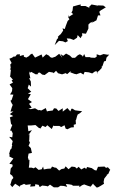

<svg xmlns="http://www.w3.org/2000/svg" viewBox="-20 -830 540 860"><path d="M349 -671 347 -681 365 -679 376 -702V-720L384 -728L398 -734L388 -726L412 -739C414 -746 417 -754 419 -761H430L425 -776L426 -779L432 -784L454 -797L443 -805L418 -806L412 -800L416 -805L390 -810L378 -798L384 -793L363 -803H341L342 -810L332 -808L307 -801L305 -783L300 -773L308 -767L289 -755L288 -764L286 -751L291 -744L283 -736L275 -715L270 -700L260 -703L263 -693L252 -677L247 -673L239 -665L241 -660L235 -654L225 -628L244 -647L262 -645L273 -640L284 -646L279 -658L294 -657L310 -651L325 -661L328 -673L341 -659L347 -670ZM114 -504 120 -508 140 -497 152 -498 148 -503 158 -505 169 -496 180 -494 203 -511 195 -509 218 -505 220 -502 231 -513 240 -502 258 -497 273 -502 271 -504 281 -498 297 -512 295 -506 314 -499 325 -497 324 -498 341 -504 354 -496 359 -508 378 -506 393 -501 404 -509 412 -512 417 -498 416 -507 425 -514 437 -527 434 -530 439 -534 446 -555 454 -557 457 -572 469 -585H461L444 -588L428 -582L413 -587V-576L405 -571L384 -572L385 -574H363L357 -588L351 -576L348 -581L338 -587L329 -583L316 -571H303L293 -581L276 -590L263 -580L251 -588L259 -571L245 -589L228 -576L213 -571L205 -574L199 -581L187 -587L171 -572L167 -584L166 -586C157 -581 147 -577 137 -572L124 -590L115 -585L110 -579L98 -572L87 -576L86 -584L69 -579V-587L56 -586L49 -577L39 -576L35 -572L22 -567L32 -548L26 -541L28 -526L24 -516L29 -520L26 -491L24 -489L38 -473L32 -470L38 -460L23 -452L35 -435L34 -423L32 -418L25 -407L40 -406L32 -382L27 -379L32 -368L37 -360L33 -350L27 -330L40 -331L24 -319L39 -310L24 -304L26 -297L29 -277L30 -274L35 -270L25 -245H31L37 -233L35 -215L21 -217L37 -198L33 -182L35 -179L32 -171L33 -167L26 -159L21 -141L23 -137L22 -129L40 -120L22 -96L35 -94L37 -86L28 -75L25 -51L26 -50L35 -43L40 -33L33 -25L26 -1L25 -4L35 8L48 -7L70 7L69 2L87 -6V-7L96 -2L118 -5L115 6L137 4L138 -5L153 -2L158 8L169 1L187 3L194 5L204 -3L221 9H240L251 2L266 3L281 7L275 -6L292 -4L302 -2L307 2H333L334 -1L336 8L347 0L357 -4L373 2L386 6L397 -8L398 -5L413 10L419 9L430 3L446 -7L444 -15L447 -30L461 -48L455 -46L465 -51L472 -67L474 -69L463 -81L455 -78L448 -84L427 -83H419L412 -66L404 -68L391 -77L370 -82L366 -73L359 -79L344 -71L332 -83L324 -75L316 -82L301 -84L287 -72L274 -85L268 -75L256 -73L245 -66L231 -79H226L213 -84L208 -75L192 -74L176 -71L173 -84L167 -72L153 -69L139 -81L131 -76L122 -79H109L111 -93L112 -115L109 -112L105 -125L108 -142L123 -145L118 -167L108 -177L114 -191L110 -200L111 -202L112 -229L106 -223L123 -247L107 -242L104 -268H119L139 -270L154 -257L165 -254L162 -256L170 -267L184 -261L192 -269L212 -252L220 -270V-266H246L254 -261L269 -269L274 -254L282 -251L298 -259L311 -260L310 -271L320 -274L319 -291L321 -294L325 -309L328 -317L338 -323L348 -332L330 -334L316 -336L305 -343H300L295 -331L282 -346L261 -330V-345L242 -333L232 -344L222 -345L216 -335L192 -332L191 -329L185 -346L165 -335L153 -338L154 -335L137 -345L118 -341L105 -343H109L122 -348L110 -365L123 -373L105 -386L118 -408L105 -411L120 -419L104 -435L109 -451L119 -442L118 -465L110 -480L116 -479L111 -503L114 -511Z"/></svg>

Font: Charger Distortion
Style: 1
Weight: 400
Designer: Jasper
Foundry: Cannot Into Space Fonts
Version: Version 0.98